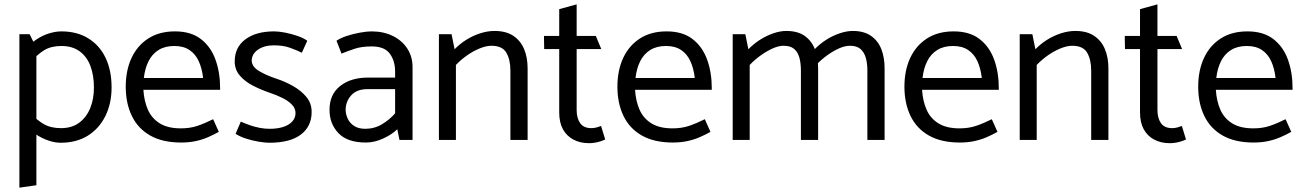

<svg xmlns="http://www.w3.org/2000/svg" viewBox="-20 -642 5984 881"><path d="M147 208V-422L116 -485H69V219ZM123 -359Q152 -393 183.5 -412Q215 -431 262 -431Q312 -431 345.5 -406.5Q379 -382 395 -339Q411 -296 411 -240Q411 -188 394 -146Q377 -104 343.5 -79Q310 -54 260 -54Q213 -54 181 -72.5Q149 -91 121 -122L97 -68Q118 -43 145.5 -25Q173 -7 202.5 3Q232 13 258 13Q331 13 383 -19.5Q435 -52 463.5 -109.5Q492 -167 492 -241Q492 -318 465 -375.5Q438 -433 386 -465.5Q334 -498 261 -498Q236 -498 206 -489Q176 -480 148 -461.5Q120 -443 99 -416Z M990 -230V-237Q990 -310 968.5 -369Q947 -428 901.5 -463Q856 -498 783 -498Q711 -498 660.5 -465.5Q610 -433 583.5 -376Q557 -319 557 -244Q557 -168 585 -110Q613 -52 669.5 -20Q726 12 811 12Q847 12 877.5 5.5Q908 -1 934.5 -12.5Q961 -24 984 -37L958 -95Q920 -76 886 -64.5Q852 -53 810 -53Q750 -53 713 -76Q676 -99 658.5 -139Q641 -179 638 -230ZM640 -284Q645 -328 661.5 -361Q678 -394 707.5 -412.5Q737 -431 780 -431Q822 -431 849.5 -412.5Q877 -394 892 -361Q907 -328 912 -284Z M1061 -28Q1081 -15 1109 -6Q1137 3 1166.5 8Q1196 13 1216 13Q1311 13 1360.5 -24.5Q1410 -62 1410 -128Q1410 -168 1386 -197Q1362 -226 1325 -247Q1288 -268 1248 -281Q1200 -297 1168 -316.5Q1136 -336 1135 -363Q1135 -394 1163.5 -414Q1192 -434 1237 -434Q1279 -434 1310 -423Q1341 -412 1365 -400L1390 -455Q1372 -468 1344 -477.5Q1316 -487 1287.5 -492.5Q1259 -498 1238 -498Q1155 -498 1106 -461.5Q1057 -425 1057 -360Q1057 -322 1081 -294.5Q1105 -267 1141.5 -248.5Q1178 -230 1216 -217Q1249 -206 1276 -192.5Q1303 -179 1319.5 -162Q1336 -145 1336 -123Q1336 -101 1321 -84.5Q1306 -68 1279.5 -59.5Q1253 -51 1217 -51Q1194 -51 1171 -55.5Q1148 -60 1126.5 -67.5Q1105 -75 1085 -84Z M1566 -138Q1566 -176 1591.5 -204.5Q1617 -233 1666 -233H1793V-122Q1768 -93 1733 -72Q1698 -51 1656 -51Q1625 -51 1605 -64Q1585 -77 1575.5 -97.5Q1566 -118 1566 -138ZM1547 -396Q1574 -407 1606.5 -418Q1639 -429 1686 -429Q1744 -429 1768.5 -396Q1793 -363 1793 -313V-286H1668Q1590 -286 1541 -247.5Q1492 -209 1492 -138Q1492 -74 1533 -31Q1574 12 1659 12Q1699 12 1739.5 -7Q1780 -26 1803 -49L1813 0H1873V-334Q1873 -382 1849 -419Q1825 -456 1782.5 -477Q1740 -498 1684 -498Q1664 -498 1633 -492.5Q1602 -487 1572.5 -477.5Q1543 -468 1524 -455Z M2072 0V-344Q2096 -369 2124 -388.5Q2152 -408 2181.5 -420Q2211 -432 2235 -432Q2285 -432 2303.5 -400Q2322 -368 2322 -318V0H2401V-328Q2401 -378 2385 -416.5Q2369 -455 2335.5 -477.5Q2302 -500 2249 -500Q2217 -500 2183 -489Q2149 -478 2119 -459Q2089 -440 2066 -416L2052 -485H1994V0Z M2714 -477H2626V-622L2546 -600V-477H2476L2477 -417H2546V-126Q2546 -80 2563 -49Q2580 -18 2611 -1.5Q2642 15 2683 15Q2697 15 2711 12.5Q2725 10 2737 6Q2749 2 2757 -2L2738 -64Q2731 -61 2718.5 -57.5Q2706 -54 2694 -54Q2658 -54 2642 -77Q2626 -100 2626 -137V-417H2739Z M3246 -230V-237Q3246 -310 3224.5 -369Q3203 -428 3157.5 -463Q3112 -498 3039 -498Q2967 -498 2916.5 -465.5Q2866 -433 2839.5 -376Q2813 -319 2813 -244Q2813 -168 2841 -110Q2869 -52 2925.5 -20Q2982 12 3067 12Q3103 12 3133.5 5.5Q3164 -1 3190.5 -12.5Q3217 -24 3240 -37L3214 -95Q3176 -76 3142 -64.5Q3108 -53 3066 -53Q3006 -53 2969 -76Q2932 -99 2914.5 -139Q2897 -179 2894 -230ZM2896 -284Q2901 -328 2917.5 -361Q2934 -394 2963.5 -412.5Q2993 -431 3036 -431Q3078 -431 3105.5 -412.5Q3133 -394 3148 -361Q3163 -328 3168 -284Z M3420 0V-344Q3444 -369 3471.5 -388.5Q3499 -408 3526 -420Q3553 -432 3575 -432Q3607 -432 3624 -417.5Q3641 -403 3648 -377.5Q3655 -352 3655 -318V0H3734V-329Q3734 -378 3719 -416.5Q3704 -455 3672 -477.5Q3640 -500 3588 -500Q3560 -500 3528 -489Q3496 -478 3466.5 -459Q3437 -440 3414 -416L3400 -485H3342V0ZM3725 -344Q3749 -369 3776 -388.5Q3803 -408 3830 -420Q3857 -432 3880 -432Q3911 -432 3928 -417.5Q3945 -403 3952.5 -377.5Q3960 -352 3960 -318V0H4039V-329Q4039 -378 4024 -416.5Q4009 -455 3976.5 -477.5Q3944 -500 3893 -500Q3865 -500 3832.5 -489Q3800 -478 3770.5 -459Q3741 -440 3718 -416Z M4563 -230V-237Q4563 -310 4541.5 -369Q4520 -428 4474.5 -463Q4429 -498 4356 -498Q4284 -498 4233.5 -465.5Q4183 -433 4156.5 -376Q4130 -319 4130 -244Q4130 -168 4158 -110Q4186 -52 4242.5 -20Q4299 12 4384 12Q4420 12 4450.5 5.5Q4481 -1 4507.5 -12.5Q4534 -24 4557 -37L4531 -95Q4493 -76 4459 -64.5Q4425 -53 4383 -53Q4323 -53 4286 -76Q4249 -99 4231.5 -139Q4214 -179 4211 -230ZM4213 -284Q4218 -328 4234.5 -361Q4251 -394 4280.5 -412.5Q4310 -431 4353 -431Q4395 -431 4422.5 -412.5Q4450 -394 4465 -361Q4480 -328 4485 -284Z M4737 0V-344Q4761 -369 4789 -388.5Q4817 -408 4846.5 -420Q4876 -432 4900 -432Q4950 -432 4968.5 -400Q4987 -368 4987 -318V0H5066V-328Q5066 -378 5050 -416.5Q5034 -455 5000.5 -477.5Q4967 -500 4914 -500Q4882 -500 4848 -489Q4814 -478 4784 -459Q4754 -440 4731 -416L4717 -485H4659V0Z M5379 -477H5291V-622L5211 -600V-477H5141L5142 -417H5211V-126Q5211 -80 5228 -49Q5245 -18 5276 -1.5Q5307 15 5348 15Q5362 15 5376 12.5Q5390 10 5402 6Q5414 2 5422 -2L5403 -64Q5396 -61 5383.5 -57.5Q5371 -54 5359 -54Q5323 -54 5307 -77Q5291 -100 5291 -137V-417H5404Z M5911 -230V-237Q5911 -310 5889.5 -369Q5868 -428 5822.5 -463Q5777 -498 5704 -498Q5632 -498 5581.5 -465.5Q5531 -433 5504.5 -376Q5478 -319 5478 -244Q5478 -168 5506 -110Q5534 -52 5590.5 -20Q5647 12 5732 12Q5768 12 5798.5 5.5Q5829 -1 5855.5 -12.5Q5882 -24 5905 -37L5879 -95Q5841 -76 5807 -64.5Q5773 -53 5731 -53Q5671 -53 5634 -76Q5597 -99 5579.5 -139Q5562 -179 5559 -230ZM5561 -284Q5566 -328 5582.5 -361Q5599 -394 5628.5 -412.5Q5658 -431 5701 -431Q5743 -431 5770.5 -412.5Q5798 -394 5813 -361Q5828 -328 5833 -284Z"/></svg>

Font: Catamaran
Style: Regular
Weight: 400
Designer: Pria Ravichandran
Version: Version 2.000